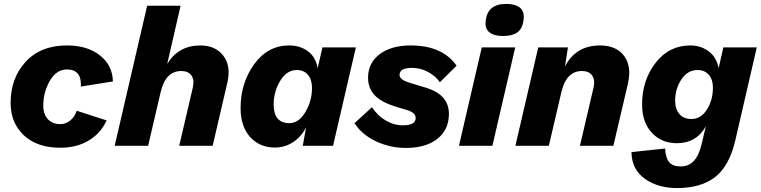

<svg xmlns="http://www.w3.org/2000/svg" viewBox="-20 -741 3867 976"><path d="M286 10Q169 10 101.5 -53Q34 -116 34 -218Q34 -344 110.5 -427Q187 -510 321 -510Q424 -510 488 -459.5Q552 -409 554 -327L391 -301Q396 -388 320 -388Q267 -388 233.5 -330.5Q200 -273 200 -203Q200 -160 223.5 -135Q247 -110 287 -110Q314 -110 337 -128.5Q360 -147 370 -178L522 -129Q493 -64 431.5 -27Q370 10 286 10Z M999 -510Q1075 -510 1115 -458Q1155 -406 1136 -322L1061 0H891L960 -295Q969 -335 953 -357.5Q937 -380 901 -380Q821 -380 796 -270L733 0H563L728 -712H898L830 -416Q887 -510 999 -510Z M1377 9Q1300 9 1251.5 -44.5Q1203 -98 1203 -192Q1203 -319 1272 -414.5Q1341 -510 1450 -510Q1504 -510 1544 -481.5Q1584 -453 1595 -395L1619 -500H1789L1673 0H1519L1536 -94Q1512 -46 1470 -18.5Q1428 9 1377 9ZM1451 -115Q1499 -115 1532.5 -171.5Q1566 -228 1566 -294Q1566 -336 1545.5 -360.5Q1525 -385 1489 -385Q1437 -385 1404 -329.5Q1371 -274 1371 -211Q1371 -115 1451 -115Z M1782 -115 1871 -196Q1898 -154 1940 -129Q1982 -104 2028 -104Q2093 -104 2093 -141Q2093 -168 2051 -181L1991 -199Q1917 -222 1884 -257.5Q1851 -293 1851 -346Q1851 -421 1910 -465.5Q1969 -510 2067 -510Q2229 -510 2301 -407L2216 -323Q2194 -355 2155.5 -375.5Q2117 -396 2074 -396Q2011 -396 2011 -360Q2011 -337 2057 -322L2152 -293Q2262 -257 2262 -162Q2262 -82 2203.5 -35.5Q2145 11 2044 11Q1962 11 1890.5 -23Q1819 -57 1782 -115Z M2537 -558Q2491 -558 2467.5 -577Q2444 -596 2449 -634Q2457 -721 2553 -721Q2600 -721 2623 -702Q2646 -683 2642 -646Q2638 -598 2612 -578Q2586 -558 2537 -558ZM2599 -500 2483 0H2313L2429 -500Z M3030 -510Q3112 -510 3152 -457.5Q3192 -405 3172 -316L3098 0H2928L2997 -295Q3006 -335 2990 -357.5Q2974 -380 2938 -380Q2858 -380 2833 -270L2770 0H2600L2716 -500H2867L2852 -403Q2907 -510 3030 -510Z M3657 -500H3827L3717 -24Q3686 105 3614 160Q3542 215 3421 215Q3324 215 3257.5 167.5Q3191 120 3190 32L3361 14Q3363 59 3380.5 82Q3398 105 3441 105Q3521 105 3547 -10L3568 -99Q3520 -13 3420 -13Q3343 -13 3293.5 -66Q3244 -119 3244 -210Q3244 -333 3312.5 -421.5Q3381 -510 3489 -510Q3542 -510 3582 -480.5Q3622 -451 3633 -395ZM3495 -136Q3543 -136 3573.5 -184Q3604 -232 3604 -296Q3604 -337 3583 -361Q3562 -385 3526 -385Q3475 -385 3443.5 -337Q3412 -289 3412 -230Q3412 -187 3433.5 -161.5Q3455 -136 3495 -136Z"/></svg>

Font: Elaine Sans
Style: Bold Italic
Weight: 700
Italic angle: -13°
Designer: Wei Huang
Foundry: Wei Huang
Version: Version 2.001;December 24, 2019;FontCreator 12.0.0.2547 64-b